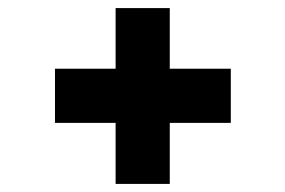

<svg xmlns="http://www.w3.org/2000/svg" viewBox="-20 -549 706 475"><path d="M400 -94V-245H551V-379H400V-529H266V-379H116V-245H266V-94Z"/></svg>

Font: Be Vietnam Pro ExtraBold
Style: Regular
Weight: 800
Designer: Lam Bao, Tony Le, Vietanh Nguyen
Foundry: Yellow Type Foundry
Version: Version 1.002